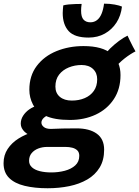

<svg xmlns="http://www.w3.org/2000/svg" viewBox="-84 -780 762 1050"><path d="M298.5 -124Q212 -124 163.8 -147.5Q115.5 -171 96 -208.8Q76.5 -246.5 76.5 -289Q76.5 -366 117 -419.5Q157.5 -473 225 -500.5Q292.5 -528 372.5 -528Q477 -528 526 -485.2Q575 -442.5 575 -369.5Q575 -293 538.5 -237.8Q502 -182.5 439.5 -153.2Q377 -124 298.5 -124ZM176.5 249.5Q105 249.5 50.5 236.2Q-4 223 -34.2 193Q-64.5 163 -64.5 112.5Q-64.5 68.5 -42.2 34.8Q-20 1 17.5 -22.5Q55 -46 101 -59.2Q147 -72.5 194.5 -75Q225.5 -76.5 258 -77.2Q290.5 -78 334.5 -78Q405 -78 445.2 -49Q485.5 -20 485.5 38.5Q485.5 96 461 136.2Q436.5 176.5 393.5 201.5Q350.5 226.5 294.8 238Q239 249.5 176.5 249.5ZM196.5 163Q235.5 163 270.5 153.8Q305.5 144.5 327.5 124.5Q349.5 104.5 349.5 72Q349.5 53 338.8 42.5Q328 32 311 27.8Q294 23.5 275 23.5Q252 23.5 224.5 23.5Q197 23.5 173.5 23.5Q148 23.5 125.2 32.2Q102.5 41 88.8 57.8Q75 74.5 75 99.5Q75 120.5 90.5 134.8Q106 149 133.5 156Q161 163 196.5 163ZM124.5 -26.5Q73 -37.5 51.2 -58.5Q29.5 -79.5 29.5 -103.5Q29.5 -127 42.5 -147.2Q55.5 -167.5 76.5 -182Q97.5 -196.5 120 -202L196 -156Q170.5 -149 156.5 -136.5Q142.5 -124 142.5 -109.5Q142.5 -96 155.5 -85.5Q168.5 -75 194.5 -75ZM309 -230Q348 -230 379.5 -243.5Q411 -257 429.2 -283Q447.5 -309 447.5 -346.5Q447.5 -381.5 424.5 -403Q401.5 -424.5 362 -424.5Q325 -424.5 292.2 -411.2Q259.5 -398 239.2 -372Q219 -346 219 -306.5Q219 -271 243.2 -250.5Q267.5 -230 309 -230ZM545.5 -407.5 483.5 -473Q495.5 -492.5 518 -514.5Q540.5 -536.5 566.2 -555.8Q592 -575 613.5 -585Q617.5 -576 625.5 -559.5Q633.5 -543 642.2 -526.2Q651 -509.5 657 -499Q645.5 -493.5 629.8 -483.5Q614 -473.5 597.8 -460.8Q581.5 -448 567.5 -434.2Q553.5 -420.5 545.5 -407.5ZM583 -744Q577.5 -694.5 552.8 -656.2Q528 -618 489 -596.2Q450 -574.5 400.5 -574.5Q323.5 -574.5 291.2 -610.2Q259 -646 259 -708.5Q259 -718 260 -729Q261 -740 262 -750.5Q274 -754 292.5 -755.8Q311 -757.5 330 -758Q349 -758.5 362.5 -758.5Q361 -748.5 360.2 -739.2Q359.5 -730 359.5 -721.5Q359.5 -687 373 -672.5Q386.5 -658 410 -658Q431 -658 446.5 -670Q462 -682 471.5 -705Q481 -728 485 -760Q517 -760 543.5 -755Q570 -750 583 -744Z"/></svg>

Font: Grandstander Thin SemiBold
Style: Italic
Weight: 600
Italic angle: -15°
Version: Version 1.200